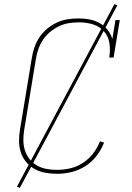

<svg xmlns="http://www.w3.org/2000/svg" viewBox="-20 -832 640 928"><path d="M256 8Q227 8 199 3Q171 -2 147.5 -15Q124 -28 106.5 -49Q89 -70 80.5 -96Q72 -122 72 -151Q72 -180 77 -208L134 -553Q138 -579 147 -604.5Q156 -630 171.5 -653Q187 -676 209 -694Q231 -712 256 -723.5Q281 -735 307.5 -739Q334 -743 360 -743Q387 -743 413 -738Q439 -733 461.5 -720.5Q484 -708 500 -688Q516 -668 523 -643L538 -735H559L529 -554H508Q514 -588 509 -622Q504 -656 483 -680Q462 -704 430 -714Q398 -724 364 -724Q340 -724 315.5 -720.5Q291 -717 268 -706.5Q245 -696 224.5 -679.5Q204 -663 189.5 -642Q175 -621 166.5 -597.5Q158 -574 154 -550L97 -205Q93 -180 93 -154Q93 -128 100.5 -105Q108 -82 123 -63Q138 -44 159 -32Q180 -20 205 -15.5Q230 -11 256 -11Q288 -11 320 -18.5Q352 -26 380.5 -44.5Q409 -63 430 -90Q451 -117 463 -149L483 -143Q470 -109 447 -79Q424 -49 392.5 -29Q361 -9 326 -0.5Q291 8 256 8ZM76 76 62 70 533 -812 547 -806Z"/></svg>

Font: Iosevka Curly Slab ThEx
Style: Italic
Weight: 100
Width: 7
Italic angle: -9°
Monospace: yes
Designer: Belleve Invis
Foundry: Belleve Invis
Version: Version 11.1.0; ttfautohint (v1.8.3)